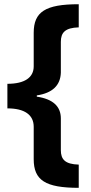

<svg xmlns="http://www.w3.org/2000/svg" viewBox="-20 -734 434 912"><path d="M140.1 22C140.1 122.1 195.3 158.2 354 158.2V47.9C289.1 45.9 269 23.4 269 -21V-171.4C269 -229 231 -263.7 154.8 -274.9V-280.8C229 -292 267.1 -328.1 269 -389.2V-535.2C269 -579.6 289.6 -602.1 354 -604V-713.9C195.3 -713.9 140.1 -677.7 140.1 -578.1V-418.9C140.1 -365.7 97.2 -335.9 15.1 -335.9V-219.2C96.7 -219.2 140.1 -188.5 140.1 -131.8Z"/></svg>

Font: Open Sans bold
Style: Bold
Weight: 700
Foundry: Ascender Corporation
Version: Version 1.100;PS 001.100;hotconv 1.0.88;makeotf.lib2.5.64775